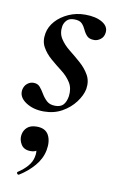

<svg xmlns="http://www.w3.org/2000/svg" viewBox="-79 -441 469 762"><g transform="rotate(10 155.5 -60.0)"><path d="M106 11Q63 11 33 -9Q3 -29 7 -58Q10 -75 21.5 -84.5Q33 -94 47 -94Q64 -94 73.5 -82.5Q83 -71 91.5 -56.5Q100 -42 112.5 -30.5Q125 -19 147 -19Q168 -19 179 -30.5Q190 -42 194 -66Q198 -98 184 -120.5Q170 -143 146.5 -161Q123 -179 101 -198Q79 -217 66 -240.5Q53 -264 59 -296Q64 -323 84 -345.5Q104 -368 135 -382Q166 -396 202 -396Q245 -396 271 -380.5Q297 -365 294 -340Q292 -322 279.5 -312.5Q267 -303 254 -303Q234 -303 224.5 -313Q215 -323 209 -336.5Q203 -350 193.5 -360Q184 -370 162 -370Q143 -370 133 -360Q123 -350 120 -336Q115 -307 129 -285Q143 -263 166.5 -244.5Q190 -226 212.5 -206Q235 -186 248.5 -162Q262 -138 257 -106Q252 -80 231.5 -52.5Q211 -25 179 -7Q147 11 106 11ZM53 275Q49 277 45.5 272.5Q42 268 46 265Q69 250 84 232.5Q99 215 103 195Q108 172 101.5 161.5Q95 151 86 149L118 134Q119 155 110 165Q101 175 82 175Q55 175 43.5 156.5Q32 138 35 118Q38 99 51.5 87Q65 75 90 75Q125 75 138 99.5Q151 124 144 161Q137 196 112 225Q87 254 53 275Z"/></g></svg>

Font: Cormorant SemiBold
Style: Italic
Weight: 600
Italic angle: -10°
Designer: Christian Thalmann (Catharsis Fonts)
Foundry: Catharsis Fonts
Version: Version 4.000